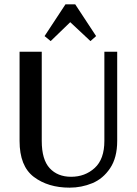

<svg xmlns="http://www.w3.org/2000/svg" viewBox="-20 -851 628 883"><path d="M519 -203Q519 -126 486.5 -77.5Q454 -29 404.5 -8.5Q355 12 300 12Q201 12 135.5 -37.5Q70 -87 70 -203V-613H172V-203Q172 -117 208.5 -77.5Q245 -38 307 -38Q371 -38 415.5 -78.5Q460 -119 460 -203V-613H519ZM281 -831H326L422 -685L396 -662L303 -749L213 -662L185 -685Z"/></svg>

Font: Arya
Style: Regular
Weight: 400
Designer: Eduardo Rodriguez Tunni, Modular Infotech
Foundry: Eduardo Rodriguez Tunni, Modular Infotech
Version: Version 1.002